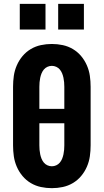

<svg xmlns="http://www.w3.org/2000/svg" viewBox="-20 -972 540 1000"><path d="M250 8Q221 8 193 2Q165 -4 140.5 -18.5Q116 -33 97.5 -55Q79 -77 67.5 -103.5Q56 -130 52 -158Q48 -186 48 -215V-520Q48 -549 52 -577Q56 -605 67.5 -631.5Q79 -658 97.5 -680Q116 -702 140.5 -716.5Q165 -731 193 -737Q221 -743 250 -743Q279 -743 307 -737Q335 -731 359.5 -716.5Q384 -702 402.5 -680Q421 -658 432.5 -631.5Q444 -605 448 -577Q452 -549 452 -520V-215Q452 -186 448 -158Q444 -130 432.5 -103.5Q421 -77 402.5 -55Q384 -33 359.5 -18.5Q335 -4 307 2Q279 8 250 8ZM185 -405H315V-520Q315 -532 314 -543.5Q313 -555 310.5 -567Q308 -579 303.5 -590Q299 -601 291.5 -610Q284 -619 273 -624Q262 -629 250 -629Q238 -629 227 -624Q216 -619 208.5 -610Q201 -601 196.5 -590Q192 -579 189.5 -567Q187 -555 186 -543.5Q185 -532 185 -520ZM250 -106Q262 -106 273 -111Q284 -116 291.5 -125Q299 -134 303.5 -145Q308 -156 310.5 -168Q313 -180 314 -191.5Q315 -203 315 -215V-330H185V-215Q185 -203 186 -191.5Q187 -180 189.5 -168Q192 -156 196.5 -145Q201 -134 208.5 -125Q216 -116 227 -111Q238 -106 250 -106ZM417 -818H283V-952H417ZM217 -818H83V-952H217Z"/></svg>

Font: Iosevka SS04 Heavy
Style: Regular
Weight: 900
Monospace: yes
Designer: Belleve Invis
Foundry: Belleve Invis
Version: Version 19.0.0; ttfautohint (v1.8.4)